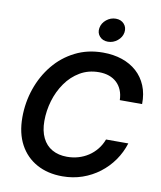

<svg xmlns="http://www.w3.org/2000/svg" viewBox="-101 -1024 934 1114"><g transform="rotate(10 366.5 -466.5)"><path d="M342.3 10.3Q255.9 10.3 191.2 -25.4Q126.5 -61 90.8 -127.4Q55.2 -193.8 55.2 -286.6Q55.2 -375 83.3 -456.1Q111.3 -537.1 163.3 -600.6Q215.3 -664.1 288.6 -700.9Q361.8 -737.8 452.1 -737.8Q513.7 -737.8 564.2 -720.7Q614.7 -703.6 651.4 -670.7Q688 -637.7 707.5 -590.6Q727.1 -543.5 726.1 -482.9H594.7Q593.8 -516.1 583 -541.7Q572.3 -567.4 553.2 -585.2Q534.2 -603 507.8 -612.3Q481.4 -621.6 448.7 -621.6Q385.7 -621.6 336.7 -592.5Q287.6 -563.5 253.7 -515.1Q219.7 -466.8 202.1 -407.7Q184.6 -348.6 184.6 -288.1Q184.6 -230 204.6 -189Q224.6 -147.9 261.7 -127Q298.8 -106 349.6 -106Q384.3 -106 416 -115.2Q447.8 -124.5 474.9 -142.3Q502 -160.2 522.7 -185.8Q543.5 -211.4 555.7 -244.1H687Q669.9 -189.5 637.5 -143.1Q605 -96.7 559.8 -62.3Q514.6 -27.8 459.7 -8.8Q404.8 10.3 342.3 10.3ZM467.3 -804.7Q436.5 -804.7 418.5 -825Q400.4 -845.2 405.3 -874.5Q410.2 -903.8 435.1 -924.1Q460 -944.3 490.7 -944.3Q521.5 -944.3 539.6 -924.1Q557.6 -903.8 553.2 -874.5Q548.3 -845.2 523.4 -825Q498.5 -804.7 467.3 -804.7Z"/></g></svg>

Font: Inter 20pt SemiBold
Style: Italic
Weight: 600
Italic angle: -9.3988°
Version: Version 4.001;git-66647c0bb